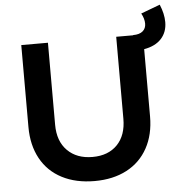

<svg xmlns="http://www.w3.org/2000/svg" viewBox="-57 -896 915 961"><g transform="rotate(-5 400.5 -415.5)"><path d="M801 -752Q801 -702 771 -669Q741 -636 684 -626V-288Q684 -197 647 -129.5Q610 -62 541.5 -26Q473 10 380 10Q286 10 216.5 -26Q147 -62 110 -129.5Q73 -197 73 -288V-700H207V-288Q207 -205 254 -158Q301 -111 380 -111Q459 -111 504.5 -158Q550 -205 550 -288V-700H635V-701Q667 -701 683.5 -715Q700 -729 700 -753Q700 -778 685 -805L781 -841Q801 -794 801 -752Z"/></g></svg>

Font: Gontserrat Medium
Style: Regular
Weight: 500
Designer: Julieta Ulanovsky
Foundry: Julieta Ulanovsky
Version: Version 6.001